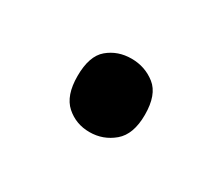

<svg xmlns="http://www.w3.org/2000/svg" viewBox="-43 -206 354 306"><g transform="rotate(30 134.0 -53.5)"><path d="M72 -54Q72 -18 90 -2Q108 14 133 14Q158 14 177 -2Q196 -18 196 -54Q196 -91 177 -106Q158 -121 133 -121Q108 -121 90 -106Q72 -91 72 -54Z"/></g></svg>

Font: Noto Sans Arabic UI
Style: Regular
Weight: 400
Designer: Nadine Chahine - Monotype Design Team
Foundry: Monotype Imaging Inc.
Version: Version 1.900